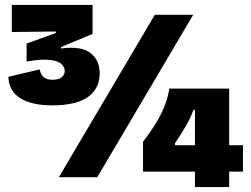

<svg xmlns="http://www.w3.org/2000/svg" viewBox="-20 -720 1020 780"><path d="M192 -292Q109 -292 62.5 -321Q16 -350 14 -408L141 -438Q144 -424 150.5 -414.5Q157 -405 167.5 -400.5Q178 -396 193 -396Q219 -396 231 -406.5Q243 -417 243 -431Q243 -447 230 -459.5Q217 -472 183.5 -476.5Q150 -481 88 -470V-543L207 -586V-592L28 -590V-700H356V-582L228 -529V-523Q309 -534 347 -505Q385 -476 385 -422Q385 -361 338 -326.5Q291 -292 192 -292ZM219 0 609 -660H765L375 0ZM561 -23V-144Q593 -186 614.5 -221.5Q636 -257 649 -290.5Q662 -324 668 -360H911V40H772V-274H766Q753 -238 733.5 -205.5Q714 -173 691 -138V-130H967V-23Z"/></svg>

Font: Bricolage Grotesque 96pt ExtraBold
Style: Regular
Weight: 800
Designer: Mathieu Triay
Foundry: Atelier Triay
Version: Version 1.001;gftools[0.9.33.dev8+g029e19f]